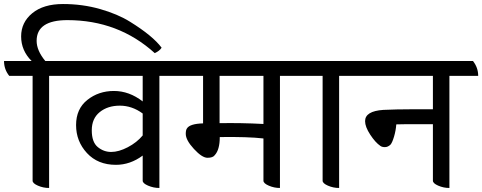

<svg xmlns="http://www.w3.org/2000/svg" viewBox="-56 -914 2396 954"><path d="M-36 -611H101Q49 -663 49 -733Q49 -803 104.5 -848.5Q160 -894 257 -894Q354 -894 441.5 -869Q529 -844 590 -806Q703 -736 747 -677Q737 -661 713 -650Q532 -814 279 -814Q126 -814 126 -711Q126 -663 169 -611H304Q330 -580 330 -537H188V20Q159 20 132.5 8.5Q106 -3 106 -16V-537H-10Q-36 -569 -36 -611Z M877 -537H736V20Q707 20 680 8.5Q653 -3 653 -16V-141Q591 -95 520 -95Q430 -95 376 -153.5Q322 -212 322 -292.5Q322 -373 378 -417.5Q434 -462 510 -462Q586 -462 653 -410V-537H274Q248 -569 248 -611H852Q877 -579 877 -537ZM653 -350Q600 -389 539.5 -389Q479 -389 439.5 -357Q400 -325 400 -266.5Q400 -208 429.5 -183.5Q459 -159 496.5 -159Q534 -159 579 -182.5Q624 -206 653 -241Z M1477 -537H1335V20Q1306 20 1279.5 8.5Q1253 -3 1253 -16V-226Q1176 -235 1036 -233Q1036 -170 1011 -143Q1002 -130 975 -130Q948 -130 907.5 -174Q867 -218 867 -249Q867 -268 873 -276Q887 -299 953 -301V-537H832Q806 -569 806 -611H1451Q1477 -578 1477 -537ZM1253 -537H1035V-302Q1140 -304 1253 -298Z M1771 -537H1629V20Q1600 20 1573.5 8.5Q1547 -3 1547 -16V-537H1431Q1405 -569 1405 -611H1745Q1771 -580 1771 -537Z M1967 -297 1913 -296Q1911 -266 1902 -235.5Q1893 -205 1884 -195Q1871 -183 1856.5 -183Q1842 -183 1834 -189Q1809 -206 1783.5 -245Q1758 -284 1758 -312Q1758 -362 1849 -368Q1915 -371 1987 -371H2095V-537H1725Q1699 -569 1699 -611H2294Q2320 -578 2320 -537H2177V20Q2148 20 2121.5 8.5Q2095 -3 2095 -16V-297Z"/></svg>

Font: Karma Medium
Style: Regular
Weight: 500
Designer: Joana Correia
Foundry: Indian Type Foundry
Version: Version 1.202;PS 1.0;hotconv 1.0.78;makeotf.lib2.5.61930; tt